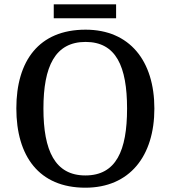

<svg xmlns="http://www.w3.org/2000/svg" viewBox="-20 -863 794 893"><path d="M230 -778H520V-843H230ZM377 10C583 10 698 -137 698 -358C698 -580 583 -725 378 -725C161 -725 56 -580 56 -359C56 -137 161 10 377 10ZM377 -47C236 -47 182 -162 182 -358C182 -554 236 -668 378 -668C520 -668 571 -554 571 -358C571 -162 520 -47 377 -47Z"/></svg>

Font: Noto Serif Medium
Style: Regular
Weight: 500
Designer: Monotype Design Team
Foundry: Monotype Imaging Inc.
Version: Version 2.013